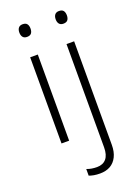

<svg xmlns="http://www.w3.org/2000/svg" viewBox="-177 -799 803 1112"><g transform="rotate(-20 224.0 -243.0)"><path d="M135 -531V0H88V-531ZM112 -726Q131 -726 139 -715.5Q147 -705 147 -687Q147 -669 139 -658.5Q131 -648 112 -648Q95 -648 86.5 -658.5Q78 -669 78 -687Q78 -705 86.5 -715.5Q95 -726 112 -726ZM239 240Q218 240 201.5 237Q185 234 172 229V188Q187 194 203 196.5Q219 199 235 199Q272 199 292 175.5Q312 152 312 105V-531H359V107Q359 150 344 180Q329 210 302.5 225Q276 240 239 240ZM302 -687Q302 -705 310.5 -715.5Q319 -726 336 -726Q355 -726 363 -715.5Q371 -705 371 -687Q371 -669 363 -658.5Q355 -648 336 -648Q319 -648 310.5 -658.5Q302 -669 302 -687Z"/></g></svg>

Font: Noto Sans Oriya ExtraLight
Style: Regular
Weight: 250
Version: Version 2.003